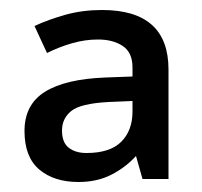

<svg xmlns="http://www.w3.org/2000/svg" viewBox="-20 -835 405 384"><path d="M184 -815Q317 -815 317 -696V-477H265L252 -523Q231 -500 202.5 -485.5Q174 -471 137 -471Q88 -471 58.5 -496Q29 -521 29 -573Q29 -626 70 -651.5Q111 -677 191 -680L245 -682V-700Q245 -730 225.5 -743Q206 -756 176 -756Q150 -756 124 -748.5Q98 -741 74 -729L49 -783Q77 -796 111 -805.5Q145 -815 184 -815ZM197 -631Q141 -628 122.5 -613Q104 -598 104 -574Q104 -550 117.5 -539.5Q131 -529 153 -529Q200 -529 222.5 -551.5Q245 -574 245 -612V-633Z"/></svg>

Font: Noto Sans Telugu UI Medium
Style: Regular
Weight: 500
Designer: Jelle Bosma - Monotype Design Team
Foundry: Monotype Imaging Inc.
Version: Version 2.005; ttfautohint (v1.8.4.7-5d5b)